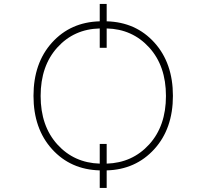

<svg xmlns="http://www.w3.org/2000/svg" viewBox="-20 -850 1040 971"><path d="M484.4 -22.5V-122.1H519.5V-22.5Q649.4 -26.4 734.4 -119.6Q819.3 -212.9 819.3 -364.7Q819.3 -516.6 734.4 -609.9Q649.4 -703.1 519.5 -706.1V-608.4H484.4V-706.1Q354.5 -703.1 270 -609.9Q185.5 -516.6 185.5 -364.7Q185.5 -212.9 270 -119.6Q354.5 -26.4 484.4 -22.5ZM484.4 -742.2V-830.1H519.5V-742.2Q667 -738.3 760.7 -634.8Q854.5 -531.2 854.5 -365.2Q854.5 -199.2 760.3 -95.7Q666 7.8 519.5 11.7V100.6H484.4V11.7Q336.9 7.8 243.2 -95.7Q149.4 -199.2 149.4 -365.2Q149.4 -531.2 243.2 -634.8Q336.9 -738.3 484.4 -742.2Z"/></svg>

Font: Gen Shin Gothic Monospace ExtraLight
Style: Regular
Weight: 200
Designer: [Source Han Sans]
Ryoko NISHIZUKA  (kana & ideographs); Paul D. Hunt (Latin, Greek & Cyrillic); Wenlong ZHANG  (bopomofo
Version: Version 1.002.20150607